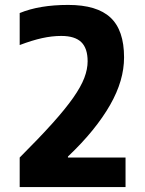

<svg xmlns="http://www.w3.org/2000/svg" viewBox="-20 -760 590 780"><path d="M60 -120Q140 -200 193 -259Q246 -318 277.5 -363Q309 -408 322.5 -443.5Q336 -479 336 -511Q336 -564 310 -589Q284 -614 229 -614Q191 -614 150.5 -605Q110 -596 60 -577V-707Q140 -740 257 -740Q374 -740 429 -688.5Q484 -637 484 -527Q484 -480 470 -432Q456 -384 427.5 -334Q399 -284 356.5 -231.5Q314 -179 256 -124V-120H490V0H60Z"/></svg>

Font: M PLUS Code Latin SemiExpanded
Style: Bold
Weight: 700
Width: 6
Designer: Coji Morishita
Foundry: UNDERFOREST DESIGN
Version: Version 1.002; ttfautohint (v1.8.3)